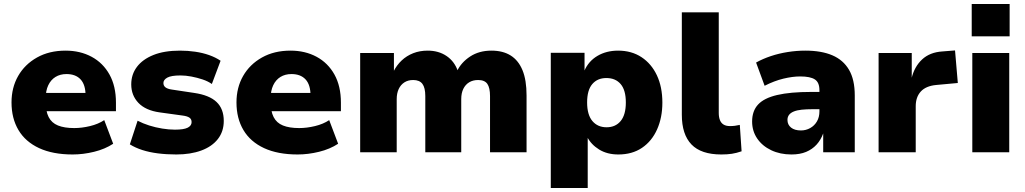

<svg xmlns="http://www.w3.org/2000/svg" viewBox="-20 -767 5163 967"><path d="M346 11Q246 11 177 -21Q108 -53 73 -112Q38 -171 38 -251Q38 -326 71.5 -384.5Q105 -443 166.5 -477.5Q228 -512 310 -512Q384 -512 441.5 -481Q499 -450 531.5 -391.5Q564 -333 564 -250V-207H189V-299H423L411 -285Q411 -340 386 -367Q361 -394 315 -394Q283 -394 259.5 -379.5Q236 -365 223 -337.5Q210 -310 210 -270V-255Q210 -207 225 -177.5Q240 -148 272 -135Q304 -122 354 -122Q392 -122 433.5 -132Q475 -142 505 -162L550 -43Q509 -16 454 -2.5Q399 11 346 11Z M868 11Q819 11 775.5 5.5Q732 0 696.5 -11.5Q661 -23 634 -40L673 -159Q700 -145 731.5 -135Q763 -125 797 -119.5Q831 -114 861 -114Q906 -114 925.5 -124Q945 -134 945 -152Q945 -167 934 -174.5Q923 -182 900 -185L784 -201Q713 -211 677 -249Q641 -287 641 -342Q641 -392 669.5 -430Q698 -468 752.5 -490Q807 -512 887 -512Q926 -512 963.5 -506.5Q1001 -501 1033.5 -489.5Q1066 -478 1091 -461L1047 -344Q1027 -358 1000 -367Q973 -376 944 -381.5Q915 -387 889 -387Q842 -387 822.5 -376Q803 -365 803 -349Q803 -335 813.5 -327Q824 -319 845 -316L958 -299Q1034 -288 1070.5 -253.5Q1107 -219 1107 -158Q1107 -105 1077.5 -67Q1048 -29 994 -9Q940 11 868 11Z M1479 11Q1379 11 1310 -21Q1241 -53 1206 -112Q1171 -171 1171 -251Q1171 -326 1204.5 -384.5Q1238 -443 1299.5 -477.5Q1361 -512 1443 -512Q1517 -512 1574.5 -481Q1632 -450 1664.5 -391.5Q1697 -333 1697 -250V-207H1322V-299H1556L1544 -285Q1544 -340 1519 -367Q1494 -394 1448 -394Q1416 -394 1392.5 -379.5Q1369 -365 1356 -337.5Q1343 -310 1343 -270V-255Q1343 -207 1358 -177.5Q1373 -148 1405 -135Q1437 -122 1487 -122Q1525 -122 1566.5 -132Q1608 -142 1638 -162L1683 -43Q1642 -16 1587 -2.5Q1532 11 1479 11Z M1794 0V-500H1964V-407H1962Q1978 -439 2003 -462.5Q2028 -486 2061 -499Q2094 -512 2134 -512Q2189 -512 2229 -485Q2269 -458 2286 -409H2282Q2303 -453 2348 -482.5Q2393 -512 2455 -512Q2513 -512 2552 -487.5Q2591 -463 2611.5 -413.5Q2632 -364 2632 -286V0H2448V-283Q2448 -325 2434.5 -344.5Q2421 -364 2388 -364Q2362 -364 2343 -352.5Q2324 -341 2313.5 -319.5Q2303 -298 2303 -268V0H2122V-283Q2122 -325 2107.5 -344.5Q2093 -364 2061 -364Q2035 -364 2016.5 -352Q1998 -340 1988 -318.5Q1978 -297 1978 -268V0Z M2754 180V-501H2924V-410H2923Q2944 -459 2989 -485.5Q3034 -512 3093 -512Q3161 -512 3211 -479Q3261 -446 3288.5 -387.5Q3316 -329 3316 -250Q3316 -175 3289.5 -115.5Q3263 -56 3213.5 -22.5Q3164 11 3094 11Q3038 11 2997.5 -14Q2957 -39 2937 -78H2940V180ZM3035 -126Q3080 -126 3106 -157.5Q3132 -189 3132 -251Q3132 -313 3106 -343.5Q3080 -374 3034 -374Q2989 -374 2963 -343.5Q2937 -313 2937 -251Q2937 -189 2963.5 -157.5Q2990 -126 3035 -126Z M3613 11Q3511 11 3462.5 -39.5Q3414 -90 3414 -189V-705H3600V-198Q3600 -177 3606 -162Q3612 -147 3624.5 -139.5Q3637 -132 3657 -132Q3670 -132 3681.5 -133.5Q3693 -135 3706 -138L3715 -5Q3689 4 3666 7.5Q3643 11 3613 11Z M3966 11Q3909 11 3864 -10.5Q3819 -32 3793.5 -69.5Q3768 -107 3768 -155Q3768 -208 3798 -240.5Q3828 -273 3894 -288.5Q3960 -304 4066 -304H4128V-217H4073Q4041 -217 4017.5 -214.5Q3994 -212 3978 -205.5Q3962 -199 3954 -188.5Q3946 -178 3946 -163Q3946 -139 3964 -124.5Q3982 -110 4014 -110Q4039 -110 4060.5 -122Q4082 -134 4094.5 -155.5Q4107 -177 4107 -206V-313Q4107 -352 4084 -367Q4061 -382 4010 -382Q3972 -382 3926 -371Q3880 -360 3831 -335L3788 -452Q3822 -471 3862.5 -484.5Q3903 -498 3947.5 -505Q3992 -512 4036 -512Q4117 -512 4172 -488.5Q4227 -465 4256 -415.5Q4285 -366 4285 -286V0H4126V-95Q4114 -62 4092.5 -38.5Q4071 -15 4040 -2Q4009 11 3966 11Z M4405 0V-500H4572V-372H4571Q4585 -431 4624 -467.5Q4663 -504 4727 -508L4790 -513L4804 -349L4695 -339Q4643 -334 4617.5 -306Q4592 -278 4592 -232V0Z M4874 -584V-747H5065V-584ZM4877 0V-500H5063V0Z"/></svg>

Font: Nunito Sans 9pt Black
Style: Regular
Weight: 900
Version: Version 3.101;gftools[0.9.27]